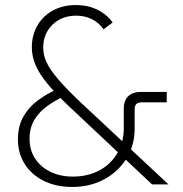

<svg xmlns="http://www.w3.org/2000/svg" viewBox="-20 -730 723 760"><path d="M582 0 265 -298Q204 -355 169.5 -396.5Q135 -438 120.5 -473Q106 -508 106 -542Q106 -591 128 -629Q150 -667 189.5 -688.5Q229 -710 281 -710Q328 -710 365.5 -691.5Q403 -673 426 -641L390 -614Q371 -641 343 -654.5Q315 -668 282 -668Q224 -668 187.5 -632Q151 -596 151 -542Q151 -512 164.5 -483Q178 -454 210.5 -416Q243 -378 300 -324L647 0ZM266 10Q202 10 153.5 -14Q105 -38 78 -80.5Q51 -123 51 -178Q51 -231 72.5 -268.5Q94 -306 129 -332Q164 -358 202 -375L231 -347Q197 -332 166 -309.5Q135 -287 116 -255.5Q97 -224 97 -181Q97 -135 119.5 -101.5Q142 -68 180.5 -49.5Q219 -31 268 -31Q327 -31 372.5 -55Q418 -79 444 -123Q470 -167 470 -223V-301Q470 -322 478 -336.5Q486 -351 501 -358.5Q516 -366 535 -366H640V-325H541Q527 -325 520 -318.5Q513 -312 513 -297V-221Q513 -155 481 -103Q449 -51 393 -20.5Q337 10 266 10Z"/></svg>

Font: SUSE Thin ExtraLight
Style: Regular
Weight: 250
Version: Version 1.000